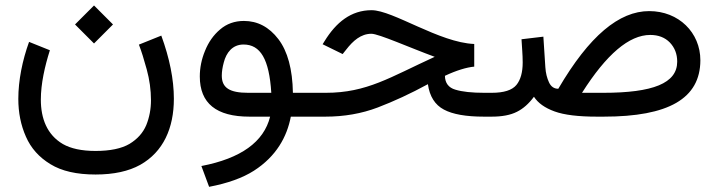

<svg xmlns="http://www.w3.org/2000/svg" viewBox="-20 -435 2680 716"><path d="M259.8 -343.8 330.6 -272.9 401.4 -343.8 330.6 -414.6ZM336.4 127.9C284.7 127.9 244.1 119.1 214.4 102.1C155.3 67.4 132.3 6.8 132.3 -63.5C132.3 -122.6 147 -187.5 166 -247.6L88.4 -278.8C63.5 -210 48.3 -135.3 48.3 -66.4C48.3 -15.1 57.6 31.7 76.7 74.7C95.2 117.2 125.5 151.4 168 177.2C210 203.1 266.1 215.8 336.4 215.8C404.3 215.8 460 203.6 502.9 179.7C588.9 131.3 628.4 43 628.4 -66.9C628.4 -138.7 612.3 -218.3 581.5 -302.2L498 -268.6C507.3 -244.6 517.1 -213.4 527.3 -175.8C537.6 -138.2 543 -99.6 543 -61C543 -28.3 537.1 2.9 525.4 31.7C513.2 60.5 492.7 83.5 462.9 101.6C433.1 119.1 390.6 127.9 336.4 127.9Z M889.6 -356.9C855 -356.9 825.2 -346.2 800.8 -325.2C775.9 -304.2 757.3 -277.3 744.6 -245.6C731.4 -213.9 725.1 -181.6 725.1 -149.9C725.1 -49.8 786.6 0 910.2 0H987.3C963.9 94.2 878.4 155.8 731 184.1L759.8 261.7C829.1 248.5 884.8 228.5 926.8 201.7C1010.7 147.9 1050.3 74.7 1064.5 0H1131.3V-88.9H1072.3C1070.8 -176.8 1052.7 -243.7 1018.1 -289.1C983.4 -334.5 940.4 -356.9 889.6 -356.9ZM905.3 -88.9C836.4 -88.9 807.1 -107.4 807.1 -152.8C807.1 -167.5 809.6 -184.1 814.5 -202.1C823.7 -238.3 846.7 -269 888.2 -269C951.2 -269 983.9 -214.4 991.7 -88.9Z M1748.5 -271C1618.7 -275.9 1445.3 -397 1365.7 -397C1289.1 -397 1233.4 -351.6 1190.4 -281.7L1183.1 -270L1257.8 -233.4L1271 -250C1296.4 -282.7 1325.7 -309.1 1365.2 -309.1C1392.1 -309.1 1509.3 -256.8 1601.1 -223.1C1434.6 -147 1348.6 -88.9 1194.8 -88.9H1111.8V0H1193.4C1263.2 0 1328.1 -11.2 1388.7 -34.2C1448.7 -57.1 1511.2 -85.9 1575.7 -121.1C1582 -75.7 1602.1 -43.9 1635.3 -26.4C1668 -8.8 1717.8 0 1784.2 0H1813V-88.9H1786.1C1739.7 -88.9 1703.6 -92.8 1678.2 -100.6C1652.8 -107.9 1639.6 -125.5 1639.2 -152.3C1681.6 -172.4 1720.7 -184.1 1748.5 -186.5Z M2062 -104C2046.4 -104 2034.7 -111.8 2027.3 -127.9C2020 -143.6 2015.1 -162.1 2013.7 -184.1L2006.3 -298.3L1924.8 -288.6C1926.3 -257.8 1929.2 -233.4 1929.2 -202.1C1929.2 -165.5 1921.4 -137.2 1905.8 -118.2C1889.6 -98.6 1858.9 -88.9 1813.5 -88.9H1793.9L1793.5 0H1813.5C1852.5 0 1883.8 -5.9 1907.7 -18.1C1931.2 -29.8 1952.1 -48.3 1971.2 -74.2C1986.3 -50.8 2011.7 -32.7 2047.9 -19.5C2084 -6.3 2136.7 0 2205.6 0H2231.4C2473.1 0 2591.3 -67.4 2591.8 -210C2591.8 -313.5 2511.2 -393.6 2400.9 -393.6C2289.1 -393.6 2177.7 -301.8 2062 -104ZM2404.8 -304.7C2435.1 -304.7 2459.5 -295.4 2478 -276.4C2496.1 -257.3 2505.4 -233.9 2505.4 -205.1C2505.4 -124.5 2415 -88.9 2229.5 -88.9H2150.4C2241.7 -232.9 2326.2 -304.7 2404.8 -304.7Z"/></svg>

Font: Vazirmatn
Style: Regular
Weight: 400
Designer: Saber Rastikerdar
Foundry: Saber Rastikerdar
Version: Version 33.003